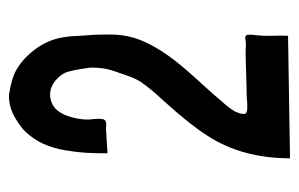

<svg xmlns="http://www.w3.org/2000/svg" viewBox="-140 -531 671 431"><g transform="rotate(-90 195.5 -315.5)"><path d="M66.9 -409.7Q66.9 -438.5 68.1 -458.7Q69.3 -479 73.7 -505.1Q78.1 -531.2 87.9 -553.2Q97.7 -574.7 114.3 -592.8Q123.5 -603 142.6 -614.7Q168.5 -630.9 194.8 -630.9Q196.8 -630.9 198.2 -630.9Q233.4 -625.5 251.5 -615.7Q275.9 -602.5 294.9 -579.1Q314.5 -555.2 322.8 -528.3Q325.7 -519 326.2 -515.1Q327.6 -508.3 328.6 -500.5Q329.6 -492.7 329.8 -487.1Q330.1 -481.4 330.6 -472.2Q331.1 -464.8 331.5 -459Q333.5 -439.9 333.5 -415Q333.5 -410.6 333.5 -404.3Q333.5 -374.5 326.2 -350.6Q311.5 -301.8 263.2 -243.7Q250 -227.5 222.9 -198Q195.8 -168.5 183.1 -152.8Q181.6 -151.4 177 -146Q172.4 -140.6 170.7 -138.2Q168.9 -135.7 165.3 -130.6Q161.6 -125.5 159.9 -121.8Q158.2 -118.2 156.7 -113.3Q155.3 -108.4 155.3 -104Q154.8 -100.1 158 -98.1Q161.1 -96.2 166.5 -95.9Q171.9 -95.7 177 -95.9Q182.1 -96.2 187.7 -96.7Q193.4 -97.2 195.3 -97.2Q211.4 -97.2 244.4 -98.4Q277.3 -99.6 293.5 -99.6Q295.9 -99.6 299.8 -99.4Q303.7 -99.1 306.4 -99.1Q309.1 -99.1 312.7 -99.1Q316.4 -99.1 319.3 -99.6Q319.8 -99.6 324.7 -100.6Q327.1 -100.6 330.1 -99.6Q335 -98.1 332 -76.2Q330.6 -65.4 330.6 -48.8Q330.6 -40 330.6 -40Q331.1 -28.3 331.1 -19.5Q331.1 -10.7 330.6 -4.4L55.7 0Q55.7 -106.9 105.5 -184.1Q131.3 -224.6 178.7 -276.9Q180.7 -279.3 185.8 -284.9Q190.9 -290.5 193.4 -293.2Q195.8 -295.9 200.4 -301Q205.1 -306.2 207.8 -309.6Q210.4 -313 214.4 -317.9Q218.3 -322.8 221.2 -326.7Q224.1 -330.6 227.5 -335.4Q229 -338.4 232.9 -345.2Q237.3 -352.5 252 -396.5Q259.3 -418 259.3 -445.8Q259.3 -449.2 258.8 -451.2Q252.9 -493.7 247.6 -504.9Q239.7 -521 223.6 -531.2Q211.9 -538.6 198.7 -538.6Q193.8 -538.6 189.5 -537.6Q175.8 -534.7 167 -526.4Q157.7 -517.1 152.6 -504.2Q147.5 -491.2 145 -478.5Q142.6 -465.8 142.6 -453.1Q142.6 -451.2 143.6 -442.1Q144.5 -433.1 144.3 -426Q144 -418.9 141.6 -416Q140.1 -414.1 137.5 -413.3Q134.8 -412.6 132.3 -412.6Q129.9 -412.6 126.2 -412.8Q122.6 -413.1 121.6 -413.1Q112.3 -412.6 94.2 -411.4Q76.2 -410.2 66.9 -409.7Z"/></g></svg>

Font: LaylaRuqaa
Style: Regular
Weight: 400
Version: Version 2.0